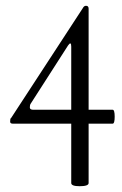

<svg xmlns="http://www.w3.org/2000/svg" viewBox="-20 -453 420 663"><path d="M255 190Q226 190 226 179V-26H24Q15 -26 15 -33Q15 -45 18 -45L266 -425Q270 -433 277 -433Q286 -433 286 -423V-74H369Q376 -74 376 -50Q376 -26 369 -26H286V179Q286 190 255 190ZM95 -74H226V-292Q226 -312 215 -296L86 -95Q83 -91 83 -82Q83 -74 95 -74Z"/></svg>

Font: Junicode Cond Light
Style: Regular
Weight: 300
Width: 3
Designer: Peter S. Baker
Version: Version 2.201